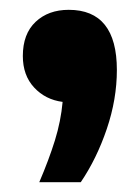

<svg xmlns="http://www.w3.org/2000/svg" viewBox="-20 -200 284 391"><path d="M60 171Q79.5 125.5 91.8 86Q104 46.5 107.5 7.5Q72.5 3 49.5 -21.8Q26.5 -46.5 26.5 -86Q26.5 -131 52.5 -155.5Q78.5 -180 120 -180Q218 -180 218 -57.5Q218 2 197.5 62.5Q177 123 144.5 171Z"/></svg>

Font: Encode Sans Condensed Condensed
Style: Bold
Weight: 700
Width: 3
Designer: Multiple Designers
Foundry: Impallari Type
Version: Version 3.000; ttfautohint (v1.8.3) -l 8 -r 50 -G 200 -x 14 